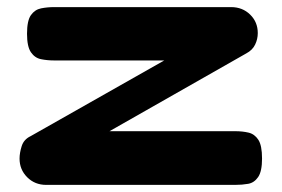

<svg xmlns="http://www.w3.org/2000/svg" viewBox="-20 -511 792 540"><path d="M110 9Q78 9 56.5 -12.5Q35 -34 35 -65Q35 -81 41 -100Q47 -119 66 -128L442 -341H132Q113 -341 95.5 -344.5Q78 -348 67 -364Q56 -380 56 -416Q56 -453 67 -468.5Q78 -484 95.5 -487.5Q113 -491 132 -491H630Q662 -491 683.5 -470Q705 -449 705 -418Q705 -401 697.5 -385.5Q690 -370 673 -361L288 -142H642Q662 -142 679 -138Q696 -134 706.5 -118Q717 -102 717 -65Q717 -29 706 -13Q695 3 678 6Q661 9 641 9Z"/></svg>

Font: Fredoka Expanded SemiBold
Style: Regular
Weight: 600
Width: 7
Designer: Ben Nathan
Foundry: Milena B. Brandão, Ben Nathan
Version: Version 2.001